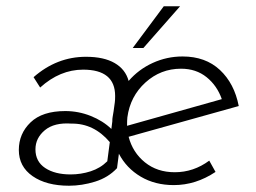

<svg xmlns="http://www.w3.org/2000/svg" viewBox="-20 -582 816 612"><path d="M537 -33Q597 -33 647 -70L667 -34Q604 8 534 8Q474 8 428.5 -19Q383 -46 359 -92L353 -46Q325 -16 283 -3Q241 10 200 10Q128 10 84 -20.5Q40 -51 40 -104Q40 -156 77.5 -192Q115 -228 188 -228Q230 -228 269 -212.5Q308 -197 335 -171L338 -195Q338 -204 339 -209L342 -227L346 -256Q347 -263 347 -276Q347 -360 245 -360Q171 -360 108 -303L87 -336Q161 -401 254 -401Q311 -401 345.5 -381Q380 -361 390 -324Q422 -361 467 -381.5Q512 -402 562 -402Q635 -402 681 -359Q727 -316 741 -244L390 -146Q403 -96 442 -64.5Q481 -33 537 -33ZM557 -363Q492 -363 443.5 -319Q395 -275 386 -208Q385 -199 385 -181L687 -266Q672 -309 638.5 -336Q605 -363 557 -363ZM205 -26Q238 -26 269 -36Q300 -46 322 -68L330 -129Q279 -189 208 -188Q153 -192 123 -167Q93 -142 93 -106Q93 -67 124 -46.5Q155 -26 205 -26ZM437 -429H403L502 -562H554Z"/></svg>

Font: Josefin Sans Light
Style: Italic
Weight: 300
Italic angle: -7°
Designer: Santiago Orozco
Foundry: Typemade
Version: Version 2.000